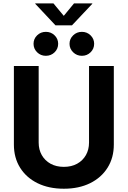

<svg xmlns="http://www.w3.org/2000/svg" viewBox="-20 -1124 768 1154"><path d="M363.8 10.3Q273.4 10.3 205.8 -22.9Q138.2 -56.2 100.8 -116Q63.5 -175.8 63.5 -254.9V-727.5H212.4V-267.1Q212.4 -224.6 231.2 -191.7Q250 -158.7 283.9 -139.9Q317.9 -121.1 363.8 -121.1Q409.7 -121.1 443.6 -139.9Q477.5 -158.7 496.3 -191.7Q515.1 -224.6 515.1 -267.1V-727.5H664.1V-254.9Q664.1 -175.8 626.5 -116Q588.9 -56.2 521.5 -22.9Q454.1 10.3 363.8 10.3ZM472.2 -788.6Q441.4 -788.6 419.7 -809.8Q397.9 -831.1 397.9 -860.8Q397.9 -890.6 419.7 -911.6Q441.4 -932.6 472.2 -932.6Q502.9 -932.6 524.4 -911.6Q545.9 -890.6 545.9 -860.8Q545.9 -830.6 524.4 -809.6Q502.9 -788.6 472.2 -788.6ZM255.4 -788.6Q224.6 -788.6 203.1 -809.8Q181.6 -831.1 181.6 -860.8Q181.6 -890.6 203.1 -911.6Q224.6 -932.6 255.9 -932.6Q286.6 -932.6 308.1 -911.6Q329.6 -890.6 329.6 -860.8Q329.6 -830.6 308.1 -809.6Q286.6 -788.6 255.4 -788.6ZM301.3 -1103.5 363.3 -1028.8 424.8 -1103.5H534.7V-1101.1L412.6 -971.7H313.5L191.9 -1101.1V-1103.5Z"/></svg>

Font: Inter 17pt
Style: Bold
Weight: 700
Version: Version 4.001;git-66647c0bb